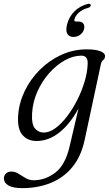

<svg xmlns="http://www.w3.org/2000/svg" viewBox="-56 -718 562 990"><path d="M380.5 3.5Q362 89.5 316.5 144.2Q271 199 205 225.5Q139 252 59.5 252Q10 252 -13 238Q-36 224 -36 202Q-36 187 -25.2 176.8Q-14.5 166.5 3 166.5Q21.5 166.5 39.2 177.8Q57 189 76 200.2Q95 211.5 117 211.5Q177.5 211.5 229 172.2Q280.5 133 302.5 38.5L349 -159.5Q305.5 -78.5 250 -34.8Q194.5 9 133 9Q86.5 9 59.8 -22Q33 -53 37.5 -122Q42 -187.5 71.5 -248.8Q101 -310 149.8 -358.5Q198.5 -407 260.2 -435.2Q322 -463.5 390.5 -463.5Q438.5 -463.5 462.5 -453.5Q486.5 -443.5 485.5 -428.5Q485 -414.5 476.2 -408.5Q467.5 -402.5 464.5 -388.5ZM109.5 -135Q106 -77.5 124 -56Q142 -34.5 169.5 -34.5Q198.5 -34.5 229.5 -57Q260.5 -79.5 289.5 -117.5Q318.5 -155.5 342 -201.8Q365.5 -248 380 -296.5Q394.5 -345 396 -387.5Q398.5 -431 363.5 -431Q321 -431 277.8 -406.8Q234.5 -382.5 197.5 -340.8Q160.5 -299 136.8 -245.8Q113 -192.5 109.5 -135ZM347 -607Q366.5 -607 374 -596Q381.5 -585 377.5 -568.5Q373 -550.5 357.5 -539Q342 -527.5 323 -527.5Q301 -527.5 291.2 -543.5Q281.5 -559.5 290 -593Q301 -633.5 328.5 -660.2Q356 -687 395.5 -697.5Q411 -701 412 -691.5Q412 -681 398 -677.5Q368.5 -669.5 350.2 -652.8Q332 -636 328 -618.5Q324.5 -607 336 -607Z"/></svg>

Font: Fraunces 9pt S000 Light
Style: Italic
Weight: 300
Italic angle: -16°
Version: Version 1.000; ttfautohint (v1.8.3)